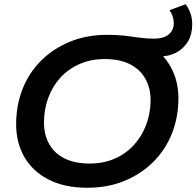

<svg xmlns="http://www.w3.org/2000/svg" viewBox="-20 -874 925 904"><path d="M391 10Q285 10 210 -28Q135 -66 95.5 -133.5Q56 -201 56 -289Q56 -378 86 -454.5Q116 -531 173 -588Q230 -645 309 -677.5Q388 -710 485 -710Q532 -710 567 -706Q602 -702 635 -697Q668 -692 705 -692Q750 -692 774 -711.5Q798 -731 798 -764Q798 -782 792.5 -798Q787 -814 778 -826L854 -854Q868 -836 876.5 -812Q885 -788 885 -759Q885 -713 865 -679Q845 -645 810 -626.5Q775 -608 729 -608Q716 -608 702.5 -610Q689 -612 676 -613L726 -631Q771 -591 795.5 -535Q820 -479 820 -411Q820 -322 789.5 -245.5Q759 -169 702 -112Q645 -55 566.5 -22.5Q488 10 391 10ZM402 -104Q468 -104 521 -127.5Q574 -151 611.5 -192.5Q649 -234 669 -288.5Q689 -343 689 -403Q689 -460 664 -504Q639 -548 591 -572Q543 -596 473 -596Q408 -596 354.5 -572.5Q301 -549 263.5 -507.5Q226 -466 206.5 -411.5Q187 -357 187 -297Q187 -240 211.5 -196Q236 -152 284 -128Q332 -104 402 -104Z"/></svg>

Font: MOST Montserrat SemiBold
Style: Italic
Weight: 600
Italic angle: -11.3°
Designer: Julieta Ulanovsky
Foundry: Julieta Ulanovsky
Version: Version 8.000;March 11, 2024;FontCreator 15.0.0.2926 64-bit